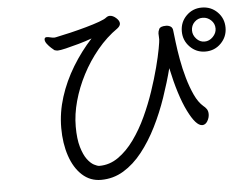

<svg xmlns="http://www.w3.org/2000/svg" viewBox="-51 -773 1102 844"><g transform="rotate(-5 500.0 -351.0)"><path d="M965 -612Q965 -572 937 -543.5Q909 -515 868 -515Q828 -515 800 -543.5Q772 -572 772 -612Q772 -653 800 -681Q828 -709 868 -709Q909 -709 937 -681Q965 -653 965 -612ZM703 -456Q687 -394 664.5 -328.5Q642 -263 612 -203Q582 -143 544.5 -95.5Q507 -48 461.5 -20.5Q416 7 362 7Q314 7 279 -25Q244 -57 225.5 -112Q207 -167 207 -235Q207 -304 228.5 -371.5Q250 -439 288 -501.5Q326 -564 374 -616Q347 -606 315 -597Q283 -588 257.5 -582Q232 -576 222 -576Q215 -576 207 -579Q203 -582 193.5 -590.5Q184 -599 176 -609.5Q168 -620 168 -629Q168 -634 171 -637Q175 -639 178 -639Q185 -639 194 -636.5Q203 -634 212 -634Q214 -634 216 -634.5Q218 -635 219 -635Q249 -641 284.5 -649.5Q320 -658 354 -667.5Q388 -677 413 -686Q438 -695 446 -702Q454 -708 462 -708Q476 -708 490 -695.5Q504 -683 504 -671Q504 -660 491 -650Q442 -616 401.5 -567Q361 -518 332 -462Q303 -406 287 -348Q271 -290 271 -236Q271 -181 281.5 -145.5Q292 -110 306.5 -90.5Q321 -71 336 -63Q351 -55 360 -55Q405 -55 443.5 -82Q482 -109 514 -153.5Q546 -198 571 -252Q596 -306 614.5 -361Q633 -416 645.5 -464Q658 -512 664 -545Q670 -578 670 -586Q670 -594 669.5 -600.5Q669 -607 669 -612Q669 -621 674.5 -632Q680 -643 705 -643Q716 -643 725 -637.5Q734 -632 735 -617Q737 -600 741 -566.5Q745 -533 752.5 -491Q760 -449 772 -407Q784 -365 800 -330.5Q816 -296 838 -277Q845 -272 851.5 -263Q858 -254 858 -240Q858 -224 849 -209Q840 -194 826 -194Q798 -194 763.5 -264Q729 -334 703 -456ZM921 -612Q921 -634 905 -649Q889 -664 868 -664Q847 -664 832 -649Q817 -634 817 -612Q817 -592 832 -575.5Q847 -559 868 -559Q889 -559 905 -575.5Q921 -592 921 -612Z"/></g></svg>

Font: Moon Stars Kai T
Style: Regular
Weight: 400
Designer: GuiWonder
Version: Version 1.101